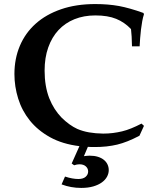

<svg xmlns="http://www.w3.org/2000/svg" viewBox="-20 -715 762 956"><path d="M417.5 16.1 397.9 62.5Q406.2 61.5 413.3 60.8Q420.4 60.1 426.3 60.1Q449.7 60.1 467.5 65.7Q485.4 71.3 497.3 81.1Q509.3 90.8 515.4 104Q521.5 117.2 521.5 131.8Q521.5 148.9 512.9 164.8Q504.4 180.7 487.3 193.1Q470.2 205.6 444.6 213.1Q418.9 220.7 384.3 220.7Q333 220.7 286.6 203.1L303.7 164.1Q340.8 176.3 370.1 176.3Q394 176.3 406.5 165.3Q418.9 154.3 418.9 138.7Q418.9 124 407.5 113.5Q396 103 375.5 103Q363.3 103 349.1 107.9L336.9 99.1L375.5 12.7Q291 2.4 229.7 -31.5Q168.5 -65.4 128.9 -114.5Q89.4 -163.6 70.6 -223.9Q51.8 -284.2 51.8 -346.2Q51.8 -422.9 78.9 -486.8Q106 -550.8 157.5 -596.9Q209 -643.1 283.9 -668.9Q358.9 -694.8 454.1 -694.8Q486.8 -694.8 516.1 -692.4Q545.4 -689.9 572.3 -685.1Q598.6 -680.2 628.9 -671.6Q659.2 -663.1 694.3 -650.4L696.8 -644Q691.9 -629.4 688.2 -609.4Q684.6 -589.4 681.9 -567.4Q679.2 -545.4 677.7 -523.7Q676.3 -502 675.3 -484.4H637.2Q636.7 -511.2 635.5 -532.7Q634.3 -554.2 632.3 -570.3Q599.6 -604.5 558.6 -621.1Q517.1 -638.2 454.6 -638.2Q397.5 -638.2 350.8 -619.4Q304.2 -600.6 271.2 -565.2Q238.3 -529.8 220.2 -478.8Q202.1 -427.7 202.1 -363.3Q202.1 -286.1 225.1 -226.1Q236.8 -196.8 252.4 -172.6Q268.1 -148.4 287.1 -128.9Q326.2 -90.8 364.7 -73.2Q391.6 -61.5 423.6 -55.9Q455.6 -50.3 493.7 -49.8Q518.6 -49.8 542 -52.7Q565.4 -55.7 587.9 -61Q610.4 -66.4 634.3 -76.2Q658.2 -85.9 684.6 -99.6L696.8 -88.4L674.3 -39.1Q612.8 -6.8 564 4.9Q540 10.7 509.8 14.2Q479.5 17.6 442.4 17.1Q437 17.1 430.7 16.8Q424.3 16.6 417.5 16.1Z"/></svg>

Font: XB Kayhan
Style: Bold
Weight: 700
Designer: Behnam
Foundry: Irmug
Version: Version 7.300 2009